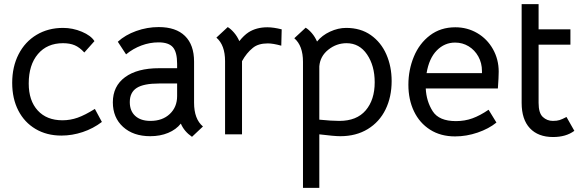

<svg xmlns="http://www.w3.org/2000/svg" viewBox="-20 -649 2824 929"><path d="M39 -248Q39 -326 70 -386.5Q101 -447 157 -480.5Q213 -514 285 -514Q332 -514 376 -495.5Q420 -477 437 -450L388 -395Q365 -420 341.5 -430Q318 -440 285 -440Q208 -440 163.5 -387.5Q119 -335 119 -245Q119 -162 162.5 -114.5Q206 -67 282 -67Q320 -67 355.5 -79.5Q391 -92 439 -122L473 -59Q431 -27 380 -10Q329 7 277 7Q206 7 152 -25Q98 -57 68.5 -114.5Q39 -172 39 -248Z M855 -51Q832 -22 793.5 -6Q755 10 707 10Q625 10 575.5 -35Q526 -80 526 -154Q526 -232 585 -275.5Q644 -319 750 -319H837V-340Q837 -397 816.5 -420.5Q796 -444 747 -444Q705 -444 664.5 -429Q624 -414 590 -386L550 -447Q586 -480 639 -499Q692 -518 748 -518Q831 -518 875 -475Q919 -432 919 -351V-152Q919 -73 962 -37L909 13Q871 -13 855 -51ZM837 -184V-245H750Q675 -245 641.5 -223.5Q608 -202 608 -155Q608 -112 634.5 -88Q661 -64 708 -64Q766 -64 801.5 -97.5Q837 -131 837 -184Z M1343 -507 1341 -428Q1301 -439 1276 -439Q1229 -439 1203 -417Q1173 -393 1151 -353V1H1069V-353Q1069 -431 1027 -467L1082 -518Q1097 -509 1112.5 -491Q1128 -473 1138 -450Q1160 -478 1183 -493Q1221 -517 1274 -517Q1303 -517 1343 -507Z M1875 -257Q1875 -180 1845.5 -119.5Q1816 -59 1759.5 -24.5Q1703 10 1627 10Q1597 10 1525 1V260H1446V-350Q1446 -428 1404 -464L1459 -515Q1474 -506 1489 -488.5Q1504 -471 1514 -448Q1538 -478 1577 -496Q1616 -514 1655 -514Q1725 -514 1774.5 -479Q1824 -444 1849.5 -385.5Q1875 -327 1875 -257ZM1793 -251Q1793 -331 1756 -385.5Q1719 -440 1657 -440Q1608 -440 1568.5 -408.5Q1529 -377 1525 -328V-70Q1585 -64 1622 -64Q1706 -64 1749.5 -115Q1793 -166 1793 -251Z M2186 -63Q2229 -63 2266 -76.5Q2303 -90 2344 -118L2382 -56Q2345 -26 2291 -7.5Q2237 11 2182 11Q2112 11 2061 -21.5Q2010 -54 1983 -110.5Q1956 -167 1956 -239Q1956 -311 1982.5 -375Q2009 -439 2060.5 -478Q2112 -517 2183 -517Q2241 -517 2289 -489Q2337 -461 2365 -411.5Q2393 -362 2393 -302Q2393 -277 2389 -221H2040Q2043 -159 2073.5 -111Q2104 -63 2186 -63ZM2312 -295V-305Q2312 -344 2294.5 -375.5Q2277 -407 2247.5 -425Q2218 -443 2182 -443Q2131 -443 2093.5 -405Q2056 -367 2044 -295Z M2504 -151V-629H2586V-507H2740V-433H2586V-151Q2586 -102 2606.5 -83Q2627 -64 2655 -64Q2675 -64 2687.5 -68Q2700 -72 2721 -83L2759 -16Q2719 14 2656 14Q2584 14 2544 -28.5Q2504 -71 2504 -151Z"/></svg>

Font: Bellota Text
Style: Bold
Weight: 700
Designer: Kemie Guaida
Foundry: Kemie Guaida
Version: Version 4.001